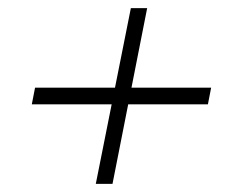

<svg xmlns="http://www.w3.org/2000/svg" viewBox="-20 -518 580 471"><path d="M215 -67 301 -498H341L256 -67ZM58 -262 66 -303H498L490 -262Z"/></svg>

Font: Piazzolla Thin Thin
Style: Italic
Weight: 250
Italic angle: -11.3°
Version: Version 2.005